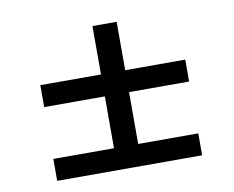

<svg xmlns="http://www.w3.org/2000/svg" viewBox="-62 -703 810 664"><g transform="rotate(-10 343.0 -371.0)"><path d="M386 -377V-195H597V-118H88V-195H301V-377H88V-454H301V-624H386V-454H597V-377Z"/></g></svg>

Font: MSTAGE
Style: Regular
Weight: 400
Designer: Ninad Kale (Devanagari), Jonny Pinhorn (Latin)
Foundry: Indian Type Foundry
Version: 4.004